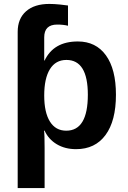

<svg xmlns="http://www.w3.org/2000/svg" viewBox="-20 -749 651 977"><path d="M570 -267Q570 -134 517 -62Q464 10 367 10Q311 10 269 -15Q227 -40 207 -84H204Q207 -69 207 5V208H70V-587Q70 -654 112.5 -691.5Q155 -729 231 -729Q255 -729 285 -726L326 -721V-618Q302 -624 271 -624Q205 -624 205 -559V-441H207Q253 -538 376 -538Q468 -538 519 -467.5Q570 -397 570 -267ZM427 -267Q427 -444 318 -444Q263 -444 234 -397Q205 -350 205 -263Q205 -177 234 -130.5Q263 -84 317 -84Q427 -84 427 -267Z"/></svg>

Font: Libra Sans
Style: Bold
Weight: 700
Foundry: Context Ltd
Version: Version 1.000